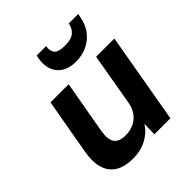

<svg xmlns="http://www.w3.org/2000/svg" viewBox="-207 -892 1042 1042"><g transform="rotate(-45 314.0 -371.0)"><path d="M216 12Q154 12 114.5 -12Q75 -36 60.5 -83Q46 -130 58 -199L115 -521H254L200 -214Q191 -158 209.5 -132Q228 -106 278 -106Q311 -106 339 -118.5Q367 -131 386.5 -156.5Q406 -182 413 -221L465 -521H605L514 0H391L393 -78Q366 -36 320.5 -12Q275 12 216 12ZM370 -579Q321 -579 289 -598.5Q257 -618 243.5 -653Q230 -688 238 -737L242 -754H314Q308 -721 323.5 -702Q339 -683 388 -683Q437 -683 459.5 -702Q482 -721 488 -754H561L557 -737Q549 -688 523 -652.5Q497 -617 457.5 -598Q418 -579 370 -579Z"/></g></svg>

Font: DM Sans 10pt ExtraBold
Style: Italic
Weight: 800
Italic angle: -10°
Version: Version 4.004;gftools[0.9.30]